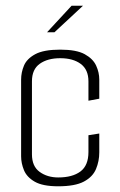

<svg xmlns="http://www.w3.org/2000/svg" viewBox="-20 -649 419 673"><path d="M184 4Q130 4 102 -12Q74 -28 64 -52.5Q54 -77 54 -101V-370Q54 -395 64 -419Q74 -443 103.5 -459Q133 -475 191 -475Q248 -475 277 -459Q306 -443 317 -419Q328 -395 328 -370V-303L290 -296V-364Q290 -405 263 -425Q236 -445 191 -445Q147 -445 119.5 -425.5Q92 -406 92 -364V-108Q92 -66 119 -46.5Q146 -27 184 -27Q234 -27 262 -48Q290 -69 290 -116V-175L328 -181V-115Q328 -84 316.5 -56.5Q305 -29 274 -12.5Q243 4 184 4ZM145 -536 231 -629H271L171 -536Z"/></svg>

Font: Smooch Sans Thin Light
Style: Regular
Weight: 300
Version: Version 1.010